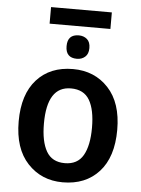

<svg xmlns="http://www.w3.org/2000/svg" viewBox="-58 -891 696 947"><g transform="rotate(5 290.0 -418.0)"><path d="M534 -271Q534 -405 466 -478Q398 -551 291 -551Q178 -551 112 -478Q46 -405 46 -271Q46 -136 114.5 -63Q183 10 288 10Q401 10 467.5 -63Q534 -136 534 -271ZM171 -271Q171 -455 289 -455Q353 -455 381 -407.5Q409 -360 409 -271Q409 -182 381 -133.5Q353 -85 290 -85Q227 -85 199 -133.5Q171 -182 171 -271ZM457 -846H156V-764H457ZM305 -719Q249 -719 249 -661Q249 -603 305 -603Q329 -603 345.5 -617.5Q362 -632 362 -661Q362 -691 345.5 -705Q329 -719 305 -719Z"/></g></svg>

Font: Noto Sans Display Medium
Style: Regular
Weight: 500
Designer: Monotype Design Team
Foundry: Monotype Imaging Inc.
Version: Version 1.900